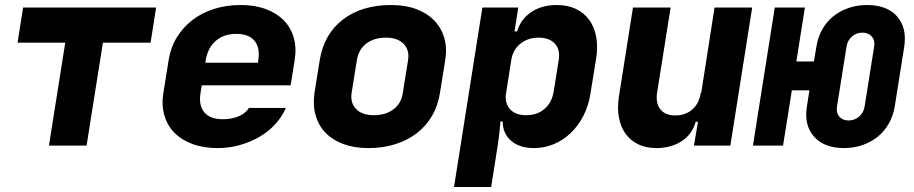

<svg xmlns="http://www.w3.org/2000/svg" viewBox="-20 -580 3640 765"><path d="M50 -410 72 -550H602L580 -410H390L325 0H175L240 -410Z M848 10Q791 10 747.5 -6Q704 -22 675.5 -50.5Q647 -79 635 -120Q623 -161 631 -210L652 -341Q660 -391 684.5 -431Q709 -471 746.5 -500Q784 -529 833 -544.5Q882 -560 939 -560Q995 -560 1038.5 -544Q1082 -528 1110.5 -499Q1139 -470 1150.5 -429.5Q1162 -389 1154 -340L1138 -240H784L779 -210Q771 -160 794 -132.5Q817 -105 867 -105Q905 -105 932 -117Q959 -129 972 -150H1119Q1104 -115 1077 -85.5Q1050 -56 1014 -35Q978 -14 935.5 -2Q893 10 848 10ZM798 -330H1008L1009 -340Q1017 -390 994 -417.5Q971 -445 921 -445Q872 -445 840 -417.5Q808 -390 800 -341Z M1381 -210Q1375 -170 1399 -145.5Q1423 -121 1469 -121Q1517 -121 1548 -144.5Q1579 -168 1585 -210L1606 -341Q1612 -381 1588 -405.5Q1564 -430 1518 -430Q1470 -430 1439.5 -406.5Q1409 -383 1402 -341ZM1254 -341Q1271 -444 1346 -502Q1421 -560 1539 -560Q1595 -560 1638 -544Q1681 -528 1709.5 -499Q1738 -470 1750 -429.5Q1762 -389 1754 -341L1733 -210Q1725 -159 1701.5 -118.5Q1678 -78 1641 -49.5Q1604 -21 1555 -5.5Q1506 10 1448 10Q1392 10 1348.5 -6Q1305 -22 1277 -51Q1249 -80 1237.5 -120.5Q1226 -161 1233 -210Z M1789 165 1902 -550H2045L2030 -455H2040Q2056 -505 2097.5 -532.5Q2139 -560 2199 -560Q2242 -560 2274.5 -544.5Q2307 -529 2327.5 -501Q2348 -473 2355.5 -433Q2363 -393 2355 -345L2333 -210Q2326 -161 2305.5 -120.5Q2285 -80 2255 -51Q2225 -22 2187.5 -6Q2150 10 2107 10Q2050 10 2016.5 -19Q1983 -48 1983 -96H1974Q1973 -88 1970.5 -60Q1968 -32 1963 0L1937 165ZM1995 -200Q1993 -165 2014 -143Q2035 -121 2077 -121Q2121 -121 2150 -146.5Q2179 -172 2186 -215L2206 -340Q2213 -382 2191 -406Q2169 -430 2126 -430Q2083 -430 2053 -405.5Q2023 -381 2017 -340Z M2446 -195 2502 -550H2652L2598 -210Q2592 -168 2611.5 -144Q2631 -120 2671 -120Q2711 -120 2738.5 -144Q2766 -168 2772 -210H2774L2827 -550H2977L2890 0H2745L2761 -95H2752Q2738 -45 2696 -17.5Q2654 10 2594 10Q2554 10 2523 -5Q2492 -20 2472.5 -47Q2453 -74 2446 -112Q2439 -150 2446 -195Z M3067 -550H3187L3153 -335H3223L3233 -395Q3239 -432 3256 -462.5Q3273 -493 3299.5 -514.5Q3326 -536 3360.5 -548Q3395 -560 3434 -560Q3514 -560 3554 -515Q3594 -470 3583 -395L3545 -156Q3539 -119 3521.5 -88Q3504 -57 3477.5 -35.5Q3451 -14 3416.5 -2Q3382 10 3343 10Q3264 10 3223.5 -35.5Q3183 -81 3195 -156L3205 -220H3135L3100 0H2980ZM3416 -450Q3392 -450 3374.5 -434.5Q3357 -419 3353 -395L3315 -156Q3311 -131 3324 -115.5Q3337 -100 3361 -100Q3385 -100 3403 -115.5Q3421 -131 3425 -156L3463 -395Q3467 -419 3453.5 -434.5Q3440 -450 3416 -450Z"/></svg>

Font: JetBrains Mono ExtraBold
Style: Italic
Weight: 800
Designer: Philipp Nurullin, Konstantin Bulenkov
Foundry: JetBrains
Version: Version 1.000; ttfautohint (v1.8.3)